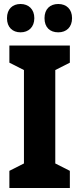

<svg xmlns="http://www.w3.org/2000/svg" viewBox="-20 -942 397 962"><path d="M15 -851C15 -805 43 -780 83 -780C123 -780 152 -806 152 -851C152 -896 123 -922 83 -922C43 -922 15 -897 15 -851ZM203 -851C203 -805 230 -780 272 -780C313 -780 341 -806 341 -851C341 -896 313 -922 272 -922C231 -922 203 -897 203 -851ZM330 0V-86L257 -123V-591L330 -628V-714H27V-628L100 -591V-123L27 -86V0Z"/></svg>

Font: Noto Sans Gurmukhi Condensed ExtraBold
Style: Regular
Weight: 800
Width: 3
Designer: Jelle Bosma - Monotype Design Team
Foundry: Monotype Imaging Inc.
Version: Version 2.004